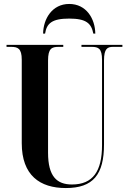

<svg xmlns="http://www.w3.org/2000/svg" viewBox="-20 -941 652 971"><path d="M198 -771H208C216 -823 243 -847 330 -847C416 -847 442 -823 452 -771H462C461 -846 417 -921 330 -921C244 -921 199 -846 198 -771ZM313 10C451 10 506 -58 506 -211V-635C506 -696 524 -704 552 -704H599V-714H392V-704H443C478 -704 496 -696 496 -638V-207C496 -75 450 -8 344 -8C268 -8 223 -48 223 -169V-635C223 -696 242 -704 276 -704H300V-714H13V-704H36C70 -704 90 -696 90 -639V-217C90 -54 182 10 313 10Z"/></svg>

Font: Noto Serif Display ExtraCondensed
Style: Bold
Weight: 700
Width: 2
Designer: Monotype Design Team
Foundry: Monotype Imaging Inc.
Version: Version 2.009